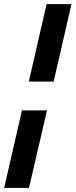

<svg xmlns="http://www.w3.org/2000/svg" viewBox="-32 -739 365 927"><path d="M313 -719 227 -345H107L193 -719ZM195 -206 108 168H-12L74 -206Z"/></svg>

Font: Elaine Sans SemiBold
Style: Italic
Weight: 600
Italic angle: -13°
Designer: Wei Huang
Foundry: Wei Huang
Version: Version 2.001;December 24, 2019;FontCreator 12.0.0.2547 64-b